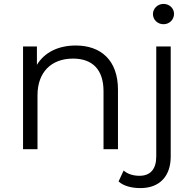

<svg xmlns="http://www.w3.org/2000/svg" viewBox="-20 -764 992 983"><path d="M368 -531C277 -531 207 -495 169 -432V-526H98V0H172V-276C172 -395 243 -464 354 -464C453 -464 510 -408 510 -297V0H584V-305C584 -456 496 -531 368 -531ZM699 199C799 199 854 136 854 38V-526H780V37C780 102 750 136 694 136C662 136 633 127 613 109L587 165C613 189 656 199 699 199ZM817 -640C848 -640 871 -664 871 -693C871 -722 847 -744 817 -744C787 -744 763 -720 763 -692C763 -663 787 -640 817 -640Z"/></svg>

Font: Montserrat-Alt1
Style: Regular
Weight: 400
Designer: Differentunic
Foundry: Differentunic
Version: Version 7.222